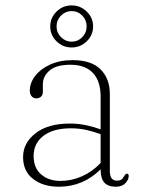

<svg xmlns="http://www.w3.org/2000/svg" viewBox="-20 -698 546 728"><path d="M67.5 -102.5Q67.5 -156 114.8 -192.8Q162 -229.5 244.5 -229.5Q277 -229.5 306.5 -223.2Q336 -217 361.5 -207.5V-331.5Q361.5 -391 332 -421.8Q302.5 -452.5 247.5 -452.5Q193 -452.5 167.8 -430.5Q142.5 -408.5 142.5 -379V-350Q142.5 -337.5 135.2 -331.2Q128 -325 117 -325Q106.5 -325 99.8 -333.2Q93 -341.5 93 -354Q93 -383.5 113.2 -410Q133.5 -436.5 170 -453.2Q206.5 -470 255 -470Q326.5 -470 361.5 -434.8Q396.5 -399.5 396.5 -341.5V-50Q396.5 -29.5 403.8 -21.2Q411 -13 422.5 -13Q437.5 -13 443 -19.5Q448.5 -26 452 -32Q456.5 -39.5 461.5 -39.5Q468 -39.5 468 -30.5Q468 -16.5 455.2 -3.2Q442.5 10 419 10Q390 10 375.8 -5.5Q361.5 -21 361.5 -56Q295 10 203 10Q144 10 105.8 -19.2Q67.5 -48.5 67.5 -102.5ZM107.5 -106.5Q107.5 -61 136.2 -36.5Q165 -12 209 -12Q250.5 -12 290 -29.2Q329.5 -46.5 361.5 -80V-189.5Q336.5 -198.5 308.5 -205Q280.5 -211.5 248.5 -211.5Q182 -211.5 144.8 -183Q107.5 -154.5 107.5 -106.5ZM251.5 -518Q218 -518 194.2 -541.5Q170.5 -565 170.5 -598Q170.5 -630.5 194.2 -654Q218 -677.5 251.5 -677.5Q285 -677.5 309 -654Q333 -630.5 333 -598Q333 -565 309 -541.5Q285 -518 251.5 -518ZM251.5 -656Q228.5 -656 211.5 -639Q194.5 -622 194.5 -598Q194.5 -574 211.5 -557Q228.5 -540 251.5 -540Q275 -540 291.8 -557Q308.5 -574 308.5 -598Q308.5 -622 291.8 -639Q275 -656 251.5 -656Z"/></svg>

Font: Fraunces 9pt Thin
Style: Regular
Weight: 100
Version: Version 1.000;[b76b70a41]